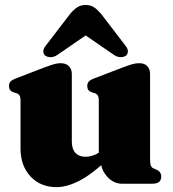

<svg xmlns="http://www.w3.org/2000/svg" viewBox="-20 -756 712 790"><path d="M394 -100V-108.5H386.5V-341Q386.5 -357 382.2 -363.5Q378 -370 370 -372.5L358.5 -376Q348 -379.5 343.5 -385.8Q339 -392 339 -402Q339 -413.5 345.2 -420.5Q351.5 -427.5 369 -434L482.5 -477.5Q507.5 -487 522.8 -491.5Q538 -496 553 -496Q575 -496 586.2 -483.5Q597.5 -471 597.5 -452V-103Q597.5 -83.5 600.5 -75.2Q603.5 -67 611 -63.5L622.5 -58.5Q633.5 -54 638.5 -46.5Q643.5 -39 643.5 -29.5Q643.5 -15.5 634.8 -7.8Q626 0 606.5 0H482Q447 0 420.5 -29.8Q394 -59.5 394 -100ZM64.5 -145V-341Q64.5 -357 60.2 -363.5Q56 -370 47.5 -372.5L36.5 -376Q26 -379.5 21.5 -385.8Q17 -392 17 -402Q17 -413.5 23.2 -420.5Q29.5 -427.5 47 -434L160 -477.5Q186.5 -487.5 201.8 -491.8Q217 -496 228.5 -496Q252 -496 263.8 -483.5Q275.5 -471 275.5 -452V-174.5Q275.5 -143 290.2 -127Q305 -111 331.5 -111Q348 -111 365.8 -117.5Q383.5 -124 397.5 -136.5L415 -152L444.5 -120.5L429.5 -106.5Q359.5 -39.5 307.5 -12.8Q255.5 14 212.5 14Q146.5 14 105.5 -30Q64.5 -74 64.5 -145ZM381.5 -644H283.5L449 -530Q463 -520.5 476.8 -520.8Q490.5 -521 499 -527.5Q506 -534 506.2 -544.8Q506.5 -555.5 495.5 -569L395.5 -699.5Q381 -716.5 367 -726Q353 -735.5 332.5 -735.5Q312 -735.5 297.8 -726Q283.5 -716.5 269 -699.5L169 -569Q158 -555.5 158.2 -544.8Q158.5 -534 165.5 -527.5Q174.5 -521 188.2 -520.8Q202 -520.5 216 -530Z"/></svg>

Font: Fraunces Black
Style: Regular
Weight: 900
Version: Version 1.000;[b76b70a41]